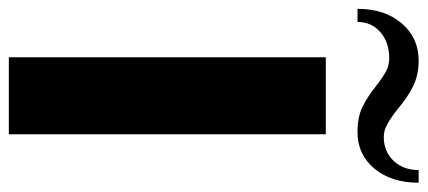

<svg xmlns="http://www.w3.org/2000/svg" viewBox="-280 -664 945 424"><g transform="rotate(90 192.0 -452.5)"><path d="M107 -700H277V0H107ZM114 -905Q146 -905 170.5 -893Q195 -881 221 -859Q240 -844 254.5 -836Q269 -828 283 -828Q315 -828 335.5 -849.5Q356 -871 356 -905H384Q384 -845 353 -807.5Q322 -770 272 -770Q239 -770 216.5 -781Q194 -792 169 -812Q151 -826 138 -833Q125 -840 109 -840Q74 -840 51.5 -820.5Q29 -801 29 -770H0Q0 -830 32 -867.5Q64 -905 114 -905Z"/></g></svg>

Font: Fahkwang
Style: Bold
Weight: 700
Designer: Suppakit Chalermlarp | Katatrad Co.,Ltd.
Foundry: Cadson Demak Co.,Ltd.
Version: Version 1.000; ttfautohint (v1.6)